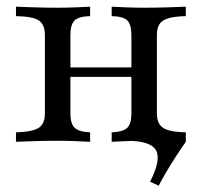

<svg xmlns="http://www.w3.org/2000/svg" viewBox="-20 -435 619 589"><path d="M466.9 134.7 440.3 122.6Q475 54.8 458.5 25.8Q441.9 -3.2 367.7 -3.2L423.4 -21.8L531.5 -29H550V0Q536.3 19.4 519.8 44.8Q503.2 70.2 489.1 94.4Q475 118.5 466.9 134.7ZM322.6 0V-29Q358.1 -30.6 370.6 -43.1Q383.1 -55.6 383.1 -87.1V-327.4Q383.1 -359.7 370.6 -372.2Q358.1 -384.7 322.6 -385.5V-414.5Q337.1 -413.7 365.3 -412.5Q393.5 -411.3 423.4 -411.3Q458.1 -411.3 494.8 -412.5Q531.5 -413.7 550 -414.5V-385.5Q516.1 -384.7 496.8 -379Q477.4 -373.4 469.4 -361.3Q461.3 -349.2 461.3 -327.4V-87.1Q461.3 -66.1 469.4 -53.6Q477.4 -41.1 496.8 -35.5Q516.1 -29.8 550 -29V0Q531.5 -0.8 494.8 -2Q458.1 -3.2 423.4 -3.2Q393.5 -3.2 365.3 -2Q337.1 -0.8 322.6 0ZM29 0V-29Q80.6 -30.6 99.2 -43.1Q117.7 -55.6 117.7 -87.1V-327.4Q117.7 -359.7 99.2 -372.2Q80.6 -384.7 29 -385.5V-414.5Q47.6 -413.7 84.7 -412.5Q121.8 -411.3 156.5 -411.3Q185.5 -411.3 214.1 -412.5Q242.7 -413.7 256.5 -414.5V-385.5Q221.8 -384.7 208.9 -372.2Q196 -359.7 196 -327.4V-87.1Q196 -55.6 208.9 -43.1Q221.8 -30.6 256.5 -29V0Q242.7 -0.8 214.1 -2Q185.5 -3.2 156.5 -3.2Q121.8 -3.2 84.7 -2Q47.6 -0.8 29 0ZM166.9 -199.2V-228.2H412.1V-199.2Z"/></svg>

Font: Playfair
Style: Regular
Weight: 400
Designer: Claus Eggers Sørensen
Foundry: Claus Eggers Sørensen
Version: Version 2.001;gftools[0.9.30]